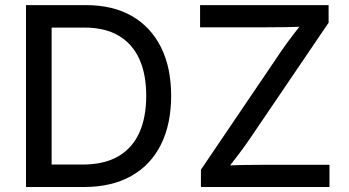

<svg xmlns="http://www.w3.org/2000/svg" viewBox="-20 -748 1396 768"><path d="M315.9 0H138.2V-89.8H310.1Q396 -89.8 452.4 -122.3Q508.8 -154.8 536.9 -216.3Q564.9 -277.8 564.9 -365.2Q564.9 -451.7 537.1 -512.5Q509.3 -573.2 454.3 -605.5Q399.4 -637.7 317.4 -637.7H134.3V-727.5H324.2Q431.2 -727.5 507.1 -684.1Q583 -640.6 623.8 -559.3Q664.6 -478 664.6 -365.2Q664.6 -251.5 623.8 -169.7Q583 -87.9 504.9 -43.9Q426.8 0 315.9 0ZM186.5 -727.5V0H84V-727.5ZM783.7 0V-69.3L1104 -542Q1127 -575.7 1153.1 -609.6Q1179.2 -643.6 1205.6 -676.8L1216.3 -643.1Q1170.4 -640.1 1124.5 -639.4Q1078.6 -638.7 1032.7 -638.7H780.3V-727.5H1294.4V-657.2L979 -192.4Q954.6 -156.7 927.2 -121.1Q899.9 -85.4 872.6 -50.8L861.8 -84.5Q908.2 -87.4 953.9 -88.1Q999.5 -88.9 1045.4 -88.9H1297.9V0Z"/></svg>

Font: Inter Cardless
Style: Regular
Weight: 400
Designer: Rasmus Andersson
Foundry: rsms
Version: Version 4.001;git-9221beed3